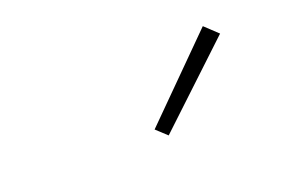

<svg xmlns="http://www.w3.org/2000/svg" viewBox="-45 -913 690 462"><g transform="rotate(-20 300.0 -681.5)"><path d="M325 -572 298 -597 492 -791 525 -760Z"/></g></svg>

Font: Iosevka Curly XLtEx
Style: Italic
Weight: 200
Width: 7
Italic angle: -9°
Monospace: yes
Designer: Belleve Invis
Foundry: Belleve Invis
Version: Version 11.1.0; ttfautohint (v1.8.3)